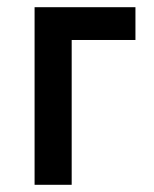

<svg xmlns="http://www.w3.org/2000/svg" viewBox="-20 -513 427 533"><path d="M76 0H179V-402H356V-493H76Z"/></svg>

Font: Meta Space Medium
Style: Regular
Weight: 500
Designer: Meta Pool / Florian Karsten
Foundry: Meta Pool / Florian Karsten
Version: Version 2.000;Glyphs 3.1.1 (3137)